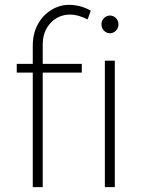

<svg xmlns="http://www.w3.org/2000/svg" viewBox="-20 -771 598 791"><path d="M156 -587V-508H317V-472H156V0H115V-472H49V-508H115V-583Q115 -632 135.5 -670Q156 -708 190.5 -729.5Q225 -751 265 -751Q312 -751 354 -727L341 -691Q301 -711 270 -711Q221 -711 188.5 -676.5Q156 -642 156 -587ZM412 -521H453V0H412ZM468 -671Q468 -655 457.5 -644.5Q447 -634 433 -634Q419 -634 408.5 -644.5Q398 -655 398 -671Q398 -686 408.5 -696.5Q419 -707 433 -707Q447 -707 457.5 -696.5Q468 -686 468 -671Z"/></svg>

Font: Gontserrat ExtraLight
Style: Regular
Weight: 275
Designer: Julieta Ulanovsky
Foundry: Julieta Ulanovsky
Version: Version 6.001